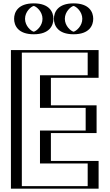

<svg xmlns="http://www.w3.org/2000/svg" viewBox="-20 -1123 652 1143"><path d="M542 -825V-660H258V-496H530V-331H258V-165H542V0H70V-825ZM418 -1103C469 -1103 510 -1062 510 -1011C510 -960 469 -919 418 -919C367 -919 326 -960 326 -1011C326 -1062 367 -1103 418 -1103ZM181 -1103C232 -1103 273 -1062 273 -1011C273 -960 232 -919 181 -919C130 -919 89 -960 89 -1011C89 -1062 130 -1103 181 -1103ZM527 -810V-675H243V-481H515V-346H243V-150H527V-15H85V-810ZM418 -1088C375.3 -1088 341 -1053.7 341 -1011C341 -968.3 375.3 -934 418 -934C460.7 -934 495 -968.3 495 -1011C495 -1053.7 460.7 -1088 418 -1088ZM181 -1088C223.7 -1088 258 -1053.7 258 -1011C258 -968.3 223.7 -934 181 -934C138.3 -934 104 -968.3 104 -1011C104 -1053.7 138.3 -1088 181 -1088ZM527 -810H85V-15H527V-150H243V-346H515V-481H243V-675H527ZM418 -1088C460.7 -1088 495 -1053.7 495 -1011C495 -968.3 460.7 -934 418 -934C375.3 -934 341 -968.3 341 -1011C341 -1053.7 375.3 -1088 418 -1088ZM181 -1088C138.3 -1088 104 -1053.7 104 -1011C104 -968.3 138.3 -934 181 -934C223.7 -934 258 -968.3 258 -1011C258 -1053.7 223.7 -1088 181 -1088ZM542 -825H70V0H542V-165H258V-331H530V-496H258V-660H542ZM418 -1103C367 -1103 326 -1062 326 -1011C326 -960 367 -919 418 -919C469 -919 510 -960 510 -1011C510 -1062 469 -1103 418 -1103ZM181 -1103C130 -1103 89 -1062 89 -1011C89 -960 130 -919 181 -919C232 -919 273 -960 273 -1011C273 -1062 232 -1103 181 -1103ZM502 -810V-675H218V-481H490V-346H218V-150H502V-15H110V-810ZM418 -1087.8C434.4 -1084 470 -1053.7 470 -1011C470 -968 433.9 -937.9 418 -934.2C401.6 -938 366 -968.3 366 -1011C366 -1054 402.1 -1084.1 418 -1087.8ZM181 -1087.8C197.4 -1084 233 -1053.7 233 -1011C233 -968 196.9 -937.9 181 -934.2C164.6 -938 129 -968.3 129 -1011C129 -1054 165.1 -1084.1 181 -1087.8ZM567 -825H45V0H567V-165H283V-331H555V-496H283V-660H567ZM418 -1103C323.9 -1103 301 -1050.3 301 -1011C301 -971.7 323.9 -919 418 -919C512.1 -919 535 -971.7 535 -1011C535 -1050.3 512.1 -1103 418 -1103ZM181 -1103C86.9 -1103 64 -1050.3 64 -1011C64 -971.7 86.9 -919 181 -919C275.1 -919 298 -971.7 298 -1011C298 -1050.3 275.1 -1103 181 -1103Z"/></svg>

Font: Hussar Outliner
Style: Regular
Weight: 700
Foundry: Cannot Into Space Fonts
Version: Version 0.92